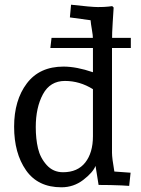

<svg xmlns="http://www.w3.org/2000/svg" viewBox="-20 -786 601 816"><path d="M536 -625V-582H194L199 -625ZM282 -766Q369 -756 396 -756Q423 -756 441 -758L457 -760L463 -754L459 -691Q456 -656 456 -590V-137Q456 -114 466 -57L535 -52L529 4L496 2Q450 0 399 0L386 -81Q375 -53 334 -21.5Q293 10 241 10Q141 10 90.5 -62.5Q40 -135 40 -247.5Q40 -360 94 -431.5Q148 -503 250 -503Q305 -503 375 -479V-620Q375 -635 370.5 -660.5Q366 -686 365 -700L277 -712ZM248 -54Q310 -54 342.5 -95.5Q375 -137 375 -207V-407Q319 -442 256 -442Q193 -442 162.5 -385.5Q132 -329 132 -246Q132 -196 141.5 -155.5Q151 -115 178.5 -84.5Q206 -54 248 -54Z"/></svg>

Font: Andada
Style: Regular
Weight: 400
Designer: Carolina Giovagnoli
Foundry: Carolina Giovagnoli
Version: Version 1.002